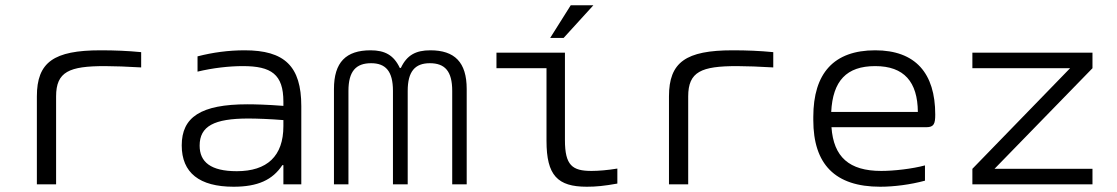

<svg xmlns="http://www.w3.org/2000/svg" viewBox="-20 -700 4240 729"><path d="M378 -449C411 -449 468 -447 516 -444V-502C465 -507 415 -509 362 -509C184 -509 120 -464 120 -334V0H193V-334C193 -428 243 -449 378 -449Z M909 -509C848 -509 788 -501 730 -486V-428C788 -442 850 -449 902 -449C1010 -449 1056 -418 1056 -314V-298C992 -303 945 -304 920 -304C742 -304 670 -255 670 -148C670 -44 737 9 867 9C959 9 1015 -17 1052 -73H1056V0H1124V-297C1124 -449 1060 -509 909 -509ZM738 -147C738 -221 793 -250 923 -250C954 -250 1008 -248 1056 -244V-221C1056 -107 994 -50 879 -50C780 -50 738 -85 738 -147Z M1248 -362V0H1303V-355C1303 -430 1332 -460 1389 -460C1444 -460 1472 -430 1472 -355V0H1528V-355C1528 -429 1556 -460 1612 -460C1669 -460 1697 -430 1697 -355V0H1752V-362C1752 -464 1706 -509 1614 -509C1559 -509 1525 -491 1502 -442H1498C1475 -491 1441 -509 1387 -509C1294 -509 1248 -464 1248 -362Z M2226 -51C2153 -51 2125 -72 2125 -168V-500H1865V-441H2055V-165C2055 -34 2097 9 2208 9C2243 9 2274 6 2324 -3V-60C2288 -54 2252 -51 2226 -51ZM2069 -556H2120L2233 -680H2147Z M2778 -449C2811 -449 2868 -447 2916 -444V-502C2865 -507 2815 -509 2762 -509C2584 -509 2520 -464 2520 -334V0H2593V-334C2593 -428 2643 -449 2778 -449Z M3531 -265C3531 -422 3456 -509 3303 -509C3146 -509 3068 -422 3068 -256V-244C3068 -77 3150 9 3322 9C3374 9 3437 1 3492 -14V-72C3444 -59 3374 -51 3326 -51C3204 -51 3145 -104 3137 -217H3497C3526 -217 3531 -230 3531 -265ZM3136 -275C3142 -393 3194 -449 3303 -449C3413 -449 3464 -389 3465 -275Z M3672 -500V-441H4043L3672 -59V0H4128V-59H3756L4128 -441V-500Z"/></svg>

Font: LT Wave Mono Light
Style: Regular
Weight: 300
Designer: Daniel Lyons
Version: Version 2.5 (Glyphs App)